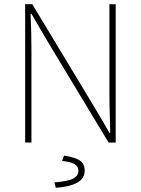

<svg xmlns="http://www.w3.org/2000/svg" viewBox="-20 -680 672 916"><path d="M100 0V-660H134L426 -176Q446 -143 465 -110.5Q484 -78 502 -46H506Q505 -94 503.5 -140Q502 -186 502 -232V-660H532V0H498L206 -484Q187 -517 167.5 -550Q148 -583 130 -614H126Q128 -568 129 -524.5Q130 -481 130 -434V0ZM246 216 240 190Q306 185 330 171.5Q354 158 354 136Q354 112 333 101.5Q312 91 276 88L286 62Q340 71 362 86.5Q384 102 384 134Q384 171 349 191Q314 211 246 216Z"/></svg>

Font: Source Sans 3
Style: Regular
Weight: 200
Designer: Paul D. Hunt
Foundry: Adobe
Version: Version 3.046;hotconv 1.0.118;makeotfexe 2.5.65603